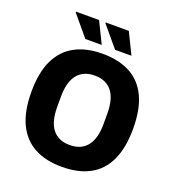

<svg xmlns="http://www.w3.org/2000/svg" viewBox="-156 -1001 1034 1135"><g transform="rotate(20 361.0 -433.5)"><path d="M361 12Q259 12 187.5 -26.5Q116 -65 78.5 -144Q41 -223 41 -344Q41 -465 78.5 -543.5Q116 -622 187.5 -660.5Q259 -699 361 -699Q464 -699 535.5 -660.5Q607 -622 644 -543.5Q681 -465 681 -344Q681 -223 644 -144Q607 -65 535.5 -26.5Q464 12 361 12ZM361 -125Q398 -125 425.5 -137.5Q453 -150 471 -173.5Q489 -197 498 -231.5Q507 -266 507 -309V-377Q507 -421 498 -455.5Q489 -490 471 -513.5Q453 -537 425.5 -549.5Q398 -562 361 -562Q324 -562 296.5 -549.5Q269 -537 251 -513.5Q233 -490 224 -455.5Q215 -421 215 -377V-309Q215 -266 224 -231.5Q233 -197 251 -173.5Q269 -150 296.5 -137.5Q324 -125 361 -125ZM421 -746 313 -875 314 -879H459L524 -746ZM234 -746 126 -875 127 -879H272L337 -746Z"/></g></svg>

Font: Archivo SemiCondensed ExtraBold
Style: Regular
Weight: 800
Width: 4
Designer: Hector Gatti
Foundry: Omnibus-Type
Version: Version 2.001